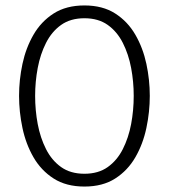

<svg xmlns="http://www.w3.org/2000/svg" viewBox="-20 -675 620 705"><path d="M290 -37Q341 -37 375.5 -61.5Q410 -86 431 -127.5Q452 -169 461.5 -219.5Q471 -270 471 -323Q471 -375 461.5 -425.5Q452 -476 431 -517.5Q410 -559 375.5 -583.5Q341 -608 290 -608Q239 -608 204.5 -583.5Q170 -559 149 -517.5Q128 -476 118.5 -425.5Q109 -375 109 -323Q109 -270 118.5 -219.5Q128 -169 149 -127.5Q170 -86 204.5 -61.5Q239 -37 290 -37ZM290 10Q223 10 177 -19.5Q131 -49 103 -97.5Q75 -146 62.5 -205Q50 -264 50 -323Q50 -382 62.5 -440.5Q75 -499 103 -547.5Q131 -596 177 -625.5Q223 -655 290 -655Q357 -655 403 -625.5Q449 -596 477 -547.5Q505 -499 517.5 -440.5Q530 -382 530 -323Q530 -264 517.5 -205Q505 -146 477 -97.5Q449 -49 403 -19.5Q357 10 290 10Z"/></svg>

Font: Scope One
Style: Regular
Weight: 400
Designer: Dalton Maag Ltd
Foundry: Dalton Maag Ltd
Version: Version 1.001; ttfautohint (v1.4.1) -l 11 -r 50 -G 50 -x 14 